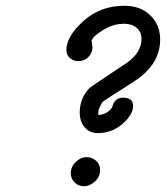

<svg xmlns="http://www.w3.org/2000/svg" viewBox="-20 -642 572 662"><path d="M209 -470.2Q209 -516.1 267.1 -569.1Q325.2 -622.1 409.2 -622.1Q464.4 -622.1 498.3 -589.1Q532.2 -556.2 532.2 -505.9Q532.2 -431.6 466.8 -378.9Q453.6 -367.7 405.3 -337.4Q356.9 -307.1 334 -291Q318.8 -269 318.8 -252Q318.8 -251 319.3 -249Q319.8 -247.1 319.8 -245.1Q341.8 -248 354 -258.1Q366.2 -268.1 368.7 -278.1Q371.1 -288.1 379.6 -296.6Q388.2 -305.2 403.8 -305.2Q439 -305.2 439 -276.9Q439 -247.1 402.6 -215.1Q366.2 -183.1 316.9 -183.1Q289.1 -183.1 272 -203.1Q254.9 -223.1 254.9 -253.9Q254.9 -304.7 290 -339.8Q293 -342.8 412.1 -421.9Q468.3 -459 467.8 -507.8Q467.8 -531.7 451.4 -545.9Q435.1 -560.1 408.2 -560.1Q369.1 -560.1 332.5 -536.6Q295.9 -513.2 295.9 -500Q295.9 -497.1 297.4 -490.5Q298.8 -483.9 298.8 -479Q298.8 -460 284.9 -445.6Q271 -431.2 250 -431.2Q233.9 -431.2 221.4 -441.7Q209 -452.1 209 -470.2ZM224.1 -44.9Q224.1 -66.9 241 -83.5Q257.8 -100.1 278.8 -100.1Q297.9 -100.1 311.5 -87.6Q325.2 -75.2 325.2 -55.2Q325.2 -33.2 307.6 -16.6Q290 0 269 0Q250 0 237.1 -12.9Q224.1 -25.9 224.1 -44.9Z"/></svg>

Font: CMU Typewriter Text
Style: Italic
Weight: 500
Italic angle: -14.04°
Version: Version 0.7.0